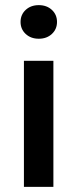

<svg xmlns="http://www.w3.org/2000/svg" viewBox="-20 -728 302 748"><path d="M182.1 -595.7Q162.1 -577.1 131.1 -577.1Q100.1 -577.1 80.1 -595.7Q60.1 -614.3 60.1 -642.6Q60.1 -670.9 80.1 -689.5Q100.1 -708 131.1 -708Q162.1 -708 182.1 -689.5Q202.1 -670.9 202.1 -642.6Q202.1 -614.3 182.1 -595.7ZM73.2 0V-491.2H188V0Z"/></svg>

Font: SourceSansPro-Semibold
Style: Regular
Weight: 600
Designer: Paul D. Hunt
Foundry: Adobe Systems Incorporated
Version: Version 2.020;PS 2.0;hotconv 1.0.86;makeotf.lib2.5.63406